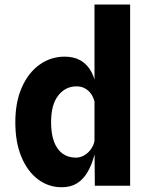

<svg xmlns="http://www.w3.org/2000/svg" viewBox="-20 -800 640 827"><path d="M246 6.5Q188.5 6.5 143.2 -27.8Q98 -62 72 -124.8Q46 -187.5 46 -273Q46 -360.5 74.2 -424Q102.5 -487.5 150.8 -521.8Q199 -556 258.5 -556Q295.5 -556 322.5 -542Q349.5 -528 367 -501.5Q384.5 -475 392 -438L409.5 -392L387 -362.5Q382 -382.5 371.2 -397Q360.5 -411.5 345 -419.8Q329.5 -428 309 -428Q262 -428 231 -388.8Q200 -349.5 200 -273.5Q200 -223 213 -189Q226 -155 250 -138Q274 -121 306.5 -121Q326 -121 343 -131Q360 -141 371.8 -157.5Q383.5 -174 387 -193L392.5 -171L387 -134Q375.5 -90 357 -58.5Q338.5 -27 311.2 -10.2Q284 6.5 246 6.5ZM388.5 0 387 -174V-780.5H540.5V0Z"/></svg>

Font: Spline Sans Mono
Style: Regular
Weight: 400
Monospace: yes
Designer: Eben Sorkin, Mirko Velimirovic
Foundry: Sorkin Type
Version: Version 1.004